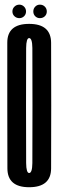

<svg xmlns="http://www.w3.org/2000/svg" viewBox="-20 -780 246 804"><path d="M102 4Q193.5 4 194 -74.5Q194.5 -153 194.5 -337.5Q194.5 -521.5 194 -600.8Q193.5 -680 102 -680Q10.5 -680 10.5 -601.5Q10.5 -523 10.5 -337.5Q10.5 -153 11 -74.5Q11.5 4 102 4ZM102 -55.5Q90 -55.5 89.5 -97.2Q89 -139 89 -337.5Q89 -538 89.5 -579.2Q90 -620.5 102 -620.5Q115 -620.5 115.5 -579.2Q116 -538 116 -337.5Q116 -139 115.5 -97.2Q115 -55.5 102 -55.5ZM61 -704Q72.5 -704 80.8 -712Q89 -720 89 -732Q89 -744 80.8 -752.2Q72.5 -760.5 61 -760.5Q49 -760.5 40.5 -752.2Q32 -744 32 -732Q32 -720 40.5 -712Q49 -704 61 -704ZM147 -704Q159.5 -704 167.8 -712Q176 -720 176 -732Q176 -744 167.8 -752.2Q159.5 -760.5 147 -760.5Q135.5 -760.5 127.5 -752.2Q119.5 -744 119.5 -732Q119.5 -720 127.5 -712Q135.5 -704 147 -704Z"/></svg>

Font: Anybody UltraCondensed
Style: Regular
Weight: 400
Width: 1
Version: Version 1.113;gftools[0.9.25]